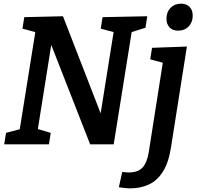

<svg xmlns="http://www.w3.org/2000/svg" viewBox="-20 -791 1078 1052"><path d="M542 -697 787 -702 777 -639 688 -611 704 -631 603 0H474L251 -570L265 -571L185 -69L177 -87L258 -63L248 0H3L13 -63L104 -87L86 -69L176 -631L189 -611L103 -634L113 -697L325 -702L542 -143L527 -142L605 -631L618 -611L532 -634ZM631 235 650 151Q659 152 667.5 153Q676 154 684 154Q737 154 761.5 126.5Q786 99 795 43L874 -460L884 -444L803 -466L813 -529L1004 -536L917 16Q904 100 872.5 149.5Q841 199 795.5 220Q750 241 694 241Q676 241 661.5 239Q647 237 631 235ZM956 -623Q926 -623 909 -641Q892 -659 892 -689Q892 -725 914.5 -748Q937 -771 972 -771Q1001 -771 1018.5 -753.5Q1036 -736 1036 -705Q1036 -670 1014 -646.5Q992 -623 956 -623Z"/></svg>

Font: Bitter Thin SemiBold
Style: Italic
Weight: 600
Italic angle: -9°
Version: Version 2.002